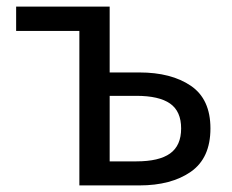

<svg xmlns="http://www.w3.org/2000/svg" viewBox="-20 -563 705 583"><path d="M221 0V-469H29V-543H313V-343H403Q500 -343 559.5 -302.5Q619 -262 619 -173Q619 -83 559.5 -41.5Q500 0 403 0ZM313 -73H394Q463 -73 496.5 -97Q530 -121 530 -173Q530 -225 496.5 -248.5Q463 -272 394 -272H313Z"/></svg>

Font: Source Han Sans SC
Style: Regular
Weight: 400
Designer: Ryoko NISHIZUKA 西塚涼子 (kana, bopomofo & ideographs); Paul D. Hunt (Latin, Greek & Cyrillic); Sandoll Communications 산돌커뮤니
Foundry: Adobe
Version: Version 2.002;hotconv 1.0.116;makeotfexe 2.5.65601; ttfautoh